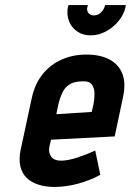

<svg xmlns="http://www.w3.org/2000/svg" viewBox="-20 -727 518 760"><path d="M176 -149 182 -174 434 -187 467 -343Q479 -399 464 -436Q449 -473 412.5 -492Q376 -511 322 -511Q268 -511 223.5 -491Q179 -471 148.5 -433Q118 -395 106 -340L62 -135Q54 -97 60.5 -69Q67 -41 85.5 -23Q104 -5 132.5 4Q161 13 196 13Q241 13 289 0Q337 -13 377 -35L357 -131Q322 -115 285 -103Q248 -91 221 -91Q208 -91 198 -95Q188 -99 182.5 -107Q177 -115 175 -125.5Q173 -136 176 -149ZM350 -313 343 -284 203 -275 211 -314Q218 -342 227.5 -361.5Q237 -381 254.5 -392.5Q272 -404 303 -405Q333 -407 343.5 -392.5Q354 -378 354 -356Q354 -334 350 -313ZM478 -707H396L394 -700Q390 -688 379 -677Q368 -666 351 -666Q337 -666 329.5 -676.5Q322 -687 326 -700L328 -707H251L249 -700Q243 -670 253 -644Q263 -618 285.5 -602.5Q308 -587 339 -587Q370 -587 399 -602.5Q428 -618 449.5 -644Q471 -670 477 -700Z"/></svg>

Font: Advent Pro
Style: Italic
Weight: 400
Italic angle: -12°
Designer: VivaRado, Andreas Kalpakidis
Foundry: VivaRado, Andreas Kalpakidis
Version: Version 3.000